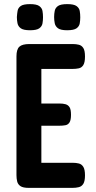

<svg xmlns="http://www.w3.org/2000/svg" viewBox="-20 -903 468 933"><path d="M120 10Q92 10 79.5 1.5Q67 -7 63.5 -21Q60 -35 60 -52V-629Q60 -663 74 -676Q88 -689 123 -689H333Q350 -689 363.5 -685.5Q377 -682 385 -669.5Q393 -657 393 -628Q393 -600 385 -587Q377 -574 363 -571Q349 -568 332 -568H181V-400H269Q286 -400 298.5 -396.5Q311 -393 318 -382Q325 -371 325 -345Q325 -320 318 -308.5Q311 -297 298 -294.5Q285 -292 267 -292H181V-112H333Q350 -112 363.5 -108.5Q377 -105 385 -92Q393 -79 393 -51Q393 -23 385 -10Q377 3 363 6.5Q349 10 332 10ZM306 -756Q275 -756 262 -765.5Q249 -775 246 -790Q243 -805 243 -820Q243 -836 246 -850.5Q249 -865 262 -874Q275 -883 307 -883Q339 -883 352 -873.5Q365 -864 367.5 -849.5Q370 -835 370 -819Q370 -804 367.5 -789.5Q365 -775 352 -765.5Q339 -756 306 -756ZM126 -756Q94 -756 81 -765.5Q68 -775 65 -790Q62 -805 62 -820Q63 -836 65.5 -850.5Q68 -865 81 -874Q94 -883 126 -883Q158 -883 171 -873.5Q184 -864 186.5 -849.5Q189 -835 189 -819Q189 -804 186.5 -789.5Q184 -775 171 -765.5Q158 -756 126 -756Z"/></svg>

Font: Fredoka Condensed Medium
Style: Regular
Weight: 500
Width: 3
Designer: Ben Nathan
Foundry: Milena B. Brandão, Ben Nathan
Version: Version 2.001